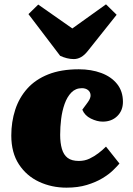

<svg xmlns="http://www.w3.org/2000/svg" viewBox="-20 -850 612 884"><path d="M343 -531Q400 -531 446 -514Q492 -497 519 -463.5Q546 -430 546 -381Q546 -341 520 -315.5Q494 -290 453 -290Q427 -290 398.5 -304Q370 -318 359 -345L384 -379Q398 -398 397 -412.5Q396 -427 385 -435.5Q374 -444 357 -444Q328 -444 308.5 -424Q289 -404 277.5 -371.5Q266 -339 261.5 -302Q257 -265 257 -229Q257 -192 265 -164.5Q273 -137 291.5 -123Q310 -109 343 -109Q370 -109 392 -119.5Q414 -130 433 -144.5Q452 -159 468 -175L530 -97Q520 -85 500.5 -66Q481 -47 451 -29Q421 -11 380 1.5Q339 14 286 14Q218 14 160 -13Q102 -40 67 -93.5Q32 -147 32 -226Q32 -289 50 -344.5Q68 -400 105.5 -442Q143 -484 202 -507.5Q261 -531 343 -531ZM111 -785 156 -829 313 -719 468 -830 517 -782 384 -615Q369 -596 353 -587Q337 -578 320 -578Q304 -578 288 -582Q272 -586 257 -593Z"/></svg>

Font: Literata Black
Style: Italic
Weight: 900
Italic angle: -2°
Designer: Latin by Veronika Burian and Jose Scaglione. Greek by Irene Vlachou. Cyrillic by Vera Evstafieva
Foundry: TypeTogether
Version: Version 3.002